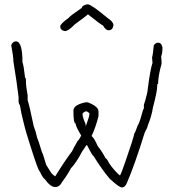

<svg xmlns="http://www.w3.org/2000/svg" viewBox="-20 -859 772 868"><path d="M52.2 -671.9Q81.5 -671.9 81.5 -578.1Q87.4 -562.5 93.3 -507.8Q97.2 -507.8 97.2 -498V-492.2Q97.2 -469.2 105 -427.7V-406.2Q112.8 -383.3 132.3 -289.1Q142.1 -264.6 147.9 -236.3Q151.9 -229.5 169.4 -171.9Q174.8 -162.6 189 -113.3L212.4 -76.2Q218.8 -69.3 228 -62.5H230Q274.9 -134.8 306.2 -175.8Q308.1 -182.1 331.5 -222.7Q335 -222.7 347.2 -246.1Q321.8 -288.1 321.8 -300.8Q312 -300.8 312 -355.5V-359.4Q312 -384.8 366.7 -396.5H376.5Q425.3 -377.9 425.3 -355.5V-334Q412.6 -282.7 394 -244.1Q406.7 -233.9 421.4 -199.2Q444.3 -170.4 456.5 -144.5Q463.9 -141.1 472.2 -123Q493.2 -90.8 521 -66.4H522.9Q528.8 -75.7 548.3 -132.8Q583.5 -233.9 587.4 -255.9Q589.8 -255.9 603 -293Q608.4 -296.9 622.6 -347.7Q626.5 -364.3 630.4 -369.1V-384.8Q647.9 -440.4 647.9 -457Q659.7 -546.9 669.4 -574.2Q669.4 -583 667.5 -599.6Q671.4 -611.3 675.3 -654.3Q684.1 -666 694.8 -666Q710.4 -666 714.4 -644.5V-642.6Q714.4 -617.7 708.5 -603.5Q710.4 -586.9 710.4 -576.2V-570.3Q694.8 -516.1 694.8 -480.5Q690.9 -480 690.9 -476.6V-472.7Q690.9 -445.8 671.4 -373Q665.5 -333.5 647.9 -291Q647.9 -284.2 634.3 -259.8Q589.4 -114.7 554.2 -33.2Q545.9 -11.7 530.8 -11.7Q518.6 -11.7 476.1 -50.8Q441.4 -91.3 403.8 -152.3Q395.5 -158.2 374.5 -201.2L370.6 -203.1Q370.6 -201.7 351.1 -173.8Q325.7 -124.5 300.3 -97.7Q282.2 -64 261.2 -37.1Q250 -13.7 230 -13.7H228Q208 -13.7 181.2 -50.8Q175.8 -50.8 159.7 -84Q152.8 -86.9 118.7 -195.3Q97.2 -259.8 85.4 -310.5Q75.7 -346.7 69.8 -384.8Q65.9 -385.3 64 -398.4V-419.9Q56.2 -485.8 40.5 -582Q40.5 -604 30.8 -654.3Q37.1 -671.9 52.2 -671.9ZM353 -343.8Q353 -329.6 366.7 -298.8V-291H368.7Q384.3 -333 384.3 -343.8V-345.7Q384.3 -348.6 372.6 -355.5H366.7Q353 -349.1 353 -343.8ZM373.5 -839.4H377.4Q392.1 -839.4 467.3 -776.9Q492.7 -760.3 492.7 -745.6V-743.7Q489.3 -722.2 471.2 -722.2Q457.5 -722.2 445.8 -743.7Q439 -745.1 377.4 -794.4Q369.1 -785.6 318.8 -749.5Q288.6 -718.3 273.9 -718.3Q252.4 -721.7 252.4 -739.7Q252.4 -751 291.5 -778.8Q292.5 -784.2 350.1 -823.7Q350.1 -833.5 373.5 -839.4Z"/></svg>

Font: CEF Fonts CJK
Style: Regular
Weight: 400
Designer: PartyBoss (派对大魔王)
Version: Release 2.25